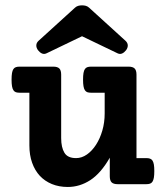

<svg xmlns="http://www.w3.org/2000/svg" viewBox="-20 -707 640 737"><path d="M55.2 -351.1Q46.9 -351.1 41 -353Q35.2 -355 31.5 -360.6Q27.8 -366.2 26.1 -376Q24.4 -385.7 24.4 -401.4Q24.4 -417 26.1 -426.8Q27.8 -436.5 31.5 -441.9Q35.2 -447.3 41 -449.2Q46.9 -451.2 55.2 -451.2H184.1Q200.7 -451.2 207.8 -444.1Q214.8 -437 214.8 -420.4V-177.2Q214.8 -141.1 227.3 -120.6Q239.7 -100.1 272 -100.1Q293.9 -100.1 313.7 -114Q333.5 -127.9 348.6 -151.4Q363.8 -174.8 372.8 -205.8Q381.8 -236.8 381.8 -271.5V-351.1H329.6Q321.3 -351.1 315.4 -353Q309.6 -355 305.9 -360.6Q302.2 -366.2 300.5 -376Q298.8 -385.7 298.8 -401.4Q298.8 -417 300.5 -426.8Q302.2 -436.5 305.9 -441.9Q309.6 -447.3 315.4 -449.2Q321.3 -451.2 329.6 -451.2H473.1Q489.7 -451.2 496.8 -444.1Q503.9 -437 503.9 -420.4V-100.1H541.5Q549.8 -100.1 555.7 -98.1Q561.5 -96.2 565.2 -90.8Q568.8 -85.4 570.6 -75.7Q572.3 -65.9 572.3 -50.3Q572.3 -34.7 570.6 -24.9Q568.8 -15.1 565.2 -9.5Q561.5 -3.9 555.7 -2Q549.8 0 541.5 0H432.1Q415.5 0 408.4 -7.1Q401.4 -14.2 401.4 -30.8V-101.6Q367.2 -42 326.7 -15.6Q286.1 10.7 240.2 10.7Q206.5 10.7 179.2 -0.5Q151.9 -11.7 132.8 -32.2Q113.8 -52.7 103.3 -82.3Q92.8 -111.8 92.8 -148.4V-351.1ZM158.7 -502.4Q149.4 -498 141.1 -501.7Q132.8 -505.4 126 -514.2Q119.1 -523.4 119.4 -533Q119.6 -542.5 127.9 -550.3L268.1 -677.7Q273.4 -682.6 280.3 -684.6Q287.1 -686.5 294.9 -686.5Q302.7 -686.5 309.6 -684.6Q316.4 -682.6 321.8 -677.7L461.9 -550.3Q470.2 -542.5 470.5 -533Q470.7 -523.4 463.9 -514.2Q457 -505.4 448.7 -501.7Q440.4 -498 431.2 -502.4L294.9 -567.9Z"/></svg>

Font: Courier Prime
Style: Bold
Weight: 700
Monospace: yes
Designer: Alan Dague-Greene
Foundry: Quote-Unquote Apps
Version: Version 1.202